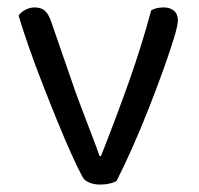

<svg xmlns="http://www.w3.org/2000/svg" viewBox="-20 -491 535 517"><path d="M421 -471Q438 -471 448.5 -462Q459 -453 459 -436Q459 -423 448 -387Q437 -351 419 -301Q401 -251 379.5 -196.5Q358 -142 335.5 -91.5Q313 -41 294 -4Q289 0 276.5 3Q264 6 250 6Q233 6 220 0.5Q207 -5 202 -15Q191 -35 173.5 -73.5Q156 -112 136 -161Q116 -210 95.5 -262.5Q75 -315 58 -363.5Q41 -412 30 -449Q37 -459 49 -465Q61 -471 73 -471Q91 -471 101 -462Q111 -453 118 -432L180 -253Q188 -230 201 -196Q214 -162 227 -128Q240 -94 248 -71H252Q292 -172 327 -270.5Q362 -369 387 -463Q400 -471 421 -471Z"/></svg>

Font: Baloo Bhaijaan 2
Style: Regular
Weight: 400
Designer: Sanskriti Dholi, Noopur Datye and Ek Type
Foundry: Ek Type
Version: Version 1.701